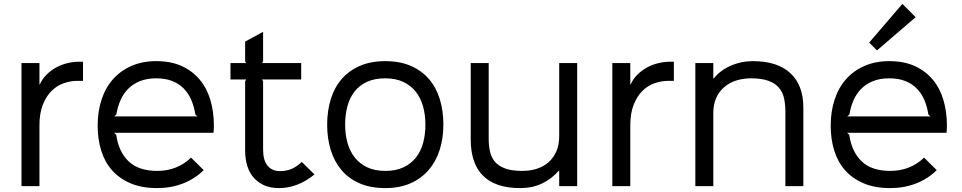

<svg xmlns="http://www.w3.org/2000/svg" viewBox="-20 -953 4923 983"><path d="M405 -539H375Q341 -539 306.5 -527Q272 -515 244.5 -488Q217 -461 199.5 -417.5Q182 -374 182 -311V0H90V-630H182V-521H184Q197 -550 219 -571.5Q241 -593 267.5 -607.5Q294 -622 324.5 -629.5Q355 -637 385 -637H405Z M1075 -310Q1075 -299 1074.5 -291Q1074 -283 1073 -273H564L575 -263Q587 -177 638 -127.5Q689 -78 785 -78Q837 -78 880.5 -95.5Q924 -113 958 -146L1023 -82Q977 -37 916.5 -13.5Q856 10 784 10Q706 10 648.5 -14.5Q591 -39 553.5 -81.5Q516 -124 498 -182.5Q480 -241 480 -310Q480 -382 500 -443Q520 -504 558.5 -547.5Q597 -591 653 -615.5Q709 -640 780 -640Q855 -640 910 -615Q965 -590 1002 -546Q1039 -502 1057 -441.5Q1075 -381 1075 -310ZM991 -357 980 -367Q974 -407 959.5 -441Q945 -475 920.5 -500Q896 -525 861 -538.5Q826 -552 780 -552Q733 -552 697.5 -538Q662 -524 637 -499Q612 -474 597 -440Q582 -406 576 -367L565 -357Z M1590 -60Q1505 10 1408 10Q1329 10 1282 -40Q1235 -90 1235 -184V-536L1240 -546H1160V-630H1240L1235 -640V-740L1327 -790V-640L1322 -630H1522V-546H1322L1327 -536V-188Q1327 -132 1350 -104.5Q1373 -77 1413 -77Q1446 -77 1472.5 -88Q1499 -99 1525 -124Z M2250 -315Q2250 -245 2231 -185.5Q2212 -126 2174.5 -82.5Q2137 -39 2081.5 -14.5Q2026 10 1952 10Q1878 10 1822 -14Q1766 -38 1729 -81.5Q1692 -125 1673.5 -184.5Q1655 -244 1655 -315Q1655 -385 1673.5 -445Q1692 -505 1729 -548Q1766 -591 1822 -615.5Q1878 -640 1952 -640Q2027 -640 2082.5 -616Q2138 -592 2175.5 -549Q2213 -506 2231.5 -446Q2250 -386 2250 -315ZM2158 -315Q2158 -365 2146 -408Q2134 -451 2109 -483Q2084 -515 2045 -533.5Q2006 -552 1952 -552Q1898 -552 1859 -534Q1820 -516 1795 -484Q1770 -452 1758.5 -408.5Q1747 -365 1747 -315Q1747 -265 1759 -222Q1771 -179 1796 -147Q1821 -115 1860 -96.5Q1899 -78 1953 -78Q2007 -78 2046 -96.5Q2085 -115 2110 -147Q2135 -179 2146.5 -222Q2158 -265 2158 -315Z M2935 0H2843V-79H2841Q2803 -36 2754 -13Q2705 10 2644 10Q2577 10 2529 -7Q2481 -24 2450 -56.5Q2419 -89 2404.5 -135Q2390 -181 2390 -238V-630H2482V-243Q2482 -208 2488.5 -178Q2495 -148 2513.5 -125.5Q2532 -103 2566 -90.5Q2600 -78 2654 -78Q2694 -78 2728.5 -89Q2763 -100 2788.5 -122.5Q2814 -145 2828.5 -178Q2843 -211 2843 -256V-630H2935Z M3430 -539H3400Q3366 -539 3331.5 -527Q3297 -515 3269.5 -488Q3242 -461 3224.5 -417.5Q3207 -374 3207 -311V0H3115V-630H3207V-521H3209Q3222 -550 3244 -571.5Q3266 -593 3292.5 -607.5Q3319 -622 3349.5 -629.5Q3380 -637 3410 -637H3430Z M4093 -402V0H4001V-382Q4001 -419 3994 -450.5Q3987 -482 3967.5 -504.5Q3948 -527 3913.5 -539.5Q3879 -552 3825 -552Q3785 -552 3750 -541Q3715 -530 3688.5 -507.5Q3662 -485 3647 -452Q3632 -419 3632 -374V0H3540V-630H3632V-551H3634Q3666 -592 3720 -616Q3774 -640 3835 -640Q3960 -640 4026.5 -578.5Q4093 -517 4093 -402Z M4668 -865 4470 -695 4430 -735 4600 -933ZM4828 -310Q4828 -299 4827.5 -291Q4827 -283 4826 -273H4317L4328 -263Q4340 -177 4391 -127.5Q4442 -78 4538 -78Q4590 -78 4633.5 -95.5Q4677 -113 4711 -146L4776 -82Q4730 -37 4669.5 -13.5Q4609 10 4537 10Q4459 10 4401.5 -14.5Q4344 -39 4306.5 -81.5Q4269 -124 4251 -182.5Q4233 -241 4233 -310Q4233 -382 4253 -443Q4273 -504 4311.5 -547.5Q4350 -591 4406 -615.5Q4462 -640 4533 -640Q4608 -640 4663 -615Q4718 -590 4755 -546Q4792 -502 4810 -441.5Q4828 -381 4828 -310ZM4744 -357 4733 -367Q4727 -407 4712.5 -441Q4698 -475 4673.5 -500Q4649 -525 4614 -538.5Q4579 -552 4533 -552Q4486 -552 4450.5 -538Q4415 -524 4390 -499Q4365 -474 4350 -440Q4335 -406 4329 -367L4318 -357Z"/></svg>

Font: TypoPRO Sinkin Sans
Style: 400 Regular
Weight: 400
Designer: Keith Bates
Foundry: K-Type
Version: Sinkin Sans (version 1.0)  by Keith Bates   •   © 2014   www